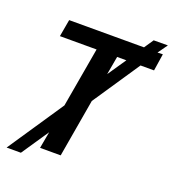

<svg xmlns="http://www.w3.org/2000/svg" viewBox="-148 -878 943 1050"><g transform="rotate(20 324.0 -352.5)"><path d="M565.9 -765.1 648.4 -765.6 608.4 -709.5 639.2 -710.4 624 -611.3H545.4L361.3 -337.4L303.2 0H183.1L200.7 -97.2L93.8 61H10.7L229 -263.7L289.6 -611.3H76.2L93.8 -710.9H529.3ZM409.2 -611.3 390.1 -504.4 462.9 -611.3Z"/></g></svg>

Font: Roboto Medium
Style: Italic
Weight: 500
Italic angle: -12°
Designer: Google
Version: Version 2.134; 2016